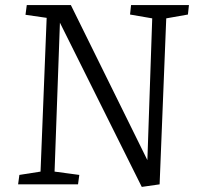

<svg xmlns="http://www.w3.org/2000/svg" viewBox="-20 -723 771 753"><path d="M558 -95 577 -651 490 -666 494 -703H721L717 -666L632 -651L606 0L536 10L215 -634L194 -50L291 -37L286 0H51L56 -37L139 -50L163 -653L80 -665L85 -703H258Z"/></svg>

Font: Literata 18pt Light
Style: Italic
Weight: 300
Italic angle: -2°
Designer: Latin by Veronika Burian and Jose Scaglione. Greek by Irene Vlachou. Cyrillic by Vera Evstafieva
Foundry: TypeTogether
Version: Version 3.103;gftools[0.9.29]